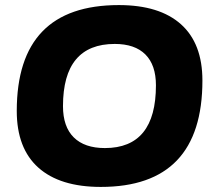

<svg xmlns="http://www.w3.org/2000/svg" viewBox="-20 -728 844 756"><path d="M377 8Q216 8 131 -68Q46 -144 46 -291Q46 -708 448 -708Q608 -708 692.5 -632.5Q777 -557 777 -411Q777 8 377 8ZM393 -145Q594 -145 594 -392Q594 -472 552.5 -513.5Q511 -555 432 -555Q228 -555 228 -310Q228 -229 270.5 -187Q313 -145 393 -145Z"/></svg>

Font: Asap Semi Expanded Semi Expanded ExtraBold
Style: Italic
Weight: 800
Width: 6
Italic angle: -6°
Designer: Pablo Cosgaya
Foundry: Omnibus-Type
Version: Version 3.001; ttfautohint (v1.8.4.7-5d5b)